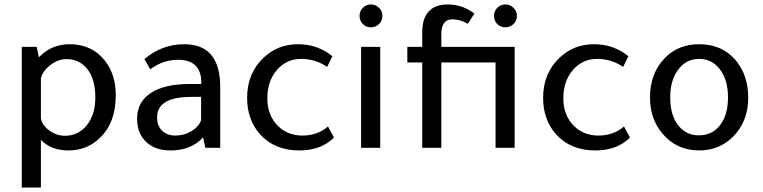

<svg xmlns="http://www.w3.org/2000/svg" viewBox="-20 -665 3435 864"><path d="M78 -454H145L155 -407Q211 -466 293 -466Q394 -466 452 -392Q501 -330 501 -236Q501 -112 429 -44Q371 12 288 12Q209 12 164 -36V179H78ZM164 -313V-131Q171 -100 203 -77Q235 -54 272 -54Q333 -54 371 -102Q409 -150 409 -226Q409 -313 369 -359Q334 -399 279 -399Q242 -399 207 -372.5Q172 -346 164 -313Z M971 0H904L894 -47Q840 12 748 12Q678 12 637.5 -26.5Q597 -65 597 -131Q597 -206 658.5 -246.5Q720 -287 833 -287H886V-292Q886 -396 781 -396Q714 -396 656 -353L630 -399Q708 -466 809 -466Q971 -466 971 -273ZM885 -229H841Q687 -229 687 -137Q687 -99 709.5 -77Q732 -55 770 -55Q808 -55 841 -74.5Q874 -94 885 -124Z M1483 -46Q1425 12 1327 12Q1215 12 1149 -62Q1092 -127 1092 -225Q1092 -335 1166 -405Q1230 -466 1321 -466Q1409 -466 1476 -412L1452 -364Q1399 -400 1336 -400Q1269 -400 1226 -350Q1183 -300 1183 -222Q1183 -146 1231 -98Q1275 -55 1341 -55Q1409 -55 1456 -96Z M1691 -454V0H1605V-454ZM1598 -594Q1598 -615 1613 -630Q1628 -645 1649 -645Q1670 -645 1685.5 -630Q1701 -615 1701 -594Q1701 -572 1686 -557Q1671 -542 1649 -542Q1627 -542 1612.5 -557Q1598 -572 1598 -594Z M2210 -384H1966V0H1880V-384H1813V-454H1880V-518Q1880 -645 1996 -645Q2060 -645 2115 -604L2085 -558Q2051 -578 2016 -578Q1966 -578 1966 -512V-454H2296V0H2210ZM2203 -594Q2203 -615 2218 -630Q2233 -645 2254 -645Q2275 -645 2290.5 -630Q2306 -615 2306 -594Q2306 -572 2291 -557Q2276 -542 2254 -542Q2232 -542 2217.5 -557Q2203 -572 2203 -594Z M2815 -46Q2757 12 2659 12Q2547 12 2481 -62Q2424 -127 2424 -225Q2424 -335 2498 -405Q2562 -466 2653 -466Q2741 -466 2808 -412L2784 -364Q2731 -400 2668 -400Q2601 -400 2558 -350Q2515 -300 2515 -222Q2515 -146 2563 -98Q2607 -55 2673 -55Q2741 -55 2788 -96Z M3127 12Q3024 12 2960 -65Q2905 -131 2905 -226Q2905 -336 2972 -404Q3032 -466 3126 -466Q3234 -466 3296 -387Q3347 -321 3347 -226Q3347 -117 3277 -48Q3215 12 3127 12ZM3125 -56Q3185 -56 3220.5 -102Q3256 -148 3256 -226Q3256 -307 3218 -355Q3183 -400 3126 -400Q3068 -400 3032 -352Q2996 -304 2996 -226Q2996 -142 3036 -96Q3071 -56 3125 -56Z"/></svg>

Font: TajawalTap Med
Style: Regular
Weight: 500
Designer: Boutros Fonts
Foundry: Created by Boutros International 2017
Version: Version 2.700